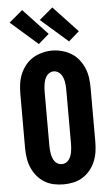

<svg xmlns="http://www.w3.org/2000/svg" viewBox="-64 -1029 628 1078"><g transform="rotate(-5 250.0 -489.5)"><path d="M250 8Q222 8 194 2Q166 -4 142 -19Q118 -34 100 -56Q82 -78 71 -104.5Q60 -131 56 -159Q52 -187 52 -215V-520Q52 -548 56 -576.5Q60 -605 71 -631Q82 -657 100 -679.5Q118 -702 142 -716.5Q166 -731 194 -738.5Q222 -746 250 -746Q278 -746 306 -738.5Q334 -731 358 -716.5Q382 -702 400 -679.5Q418 -657 429 -631Q440 -605 444 -576.5Q448 -548 448 -520V-215Q448 -187 444 -159Q440 -131 429 -104.5Q418 -78 400 -56Q382 -34 358 -19Q334 -4 306 2Q278 8 250 8ZM250 -106Q262 -106 272.5 -111.5Q283 -117 290 -126.5Q297 -136 301 -147Q305 -158 307 -169Q309 -180 310 -191.5Q311 -203 311 -215V-520Q311 -532 310 -543.5Q309 -555 307 -566.5Q305 -578 300.5 -589Q296 -600 289 -609Q282 -618 271.5 -623.5Q261 -629 249 -629Q238 -629 227.5 -623.5Q217 -618 210 -608.5Q203 -599 199 -588Q195 -577 193 -566Q191 -555 190 -543.5Q189 -532 189 -520V-215Q189 -203 190 -191.5Q191 -180 193 -169Q195 -158 199 -147Q203 -136 210 -126.5Q217 -117 227.5 -111.5Q238 -106 250 -106ZM350 -789 197 -923 273 -987 410 -841ZM180 -789 27 -923 103 -987 240 -841Z"/></g></svg>

Font: Iosevka Slab Heavy
Style: Regular
Weight: 900
Monospace: yes
Designer: Belleve Invis
Foundry: Belleve Invis
Version: Version 11.1.0; ttfautohint (v1.8.3)